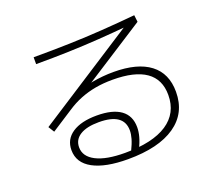

<svg xmlns="http://www.w3.org/2000/svg" viewBox="-130 -920 1259 1130"><g transform="rotate(-20 500.0 -355.0)"><path d="M490 37Q349 37 271.5 -5Q194 -47 194 -127Q194 -194 249.5 -231Q305 -268 403 -268Q502 -268 553 -231Q604 -194 604 -122Q604 -94 595.5 -63Q587 -32 567 10L521 1Q541 -40 549 -68Q557 -96 557 -119Q557 -227 401 -227Q325 -227 283.5 -201Q242 -175 242 -127Q242 -69 305.5 -36.5Q369 -4 486 -4Q659 -4 750 -64Q841 -124 841 -238Q841 -336 771 -385Q701 -434 562 -434Q504 -434 454.5 -425Q405 -416 359.5 -398Q314 -380 269 -350L136 -264L113 -301L760 -719L759 -702Q662 -693 567 -686.5Q472 -680 375 -677Q278 -674 172 -674V-717Q290 -717 396 -720Q502 -723 604 -730Q706 -737 813 -747L818 -704L347 -401L330 -426Q358 -438 388.5 -447.5Q419 -457 451 -463Q483 -469 516.5 -472Q550 -475 583 -475Q733 -475 811.5 -415Q890 -355 890 -240Q890 -107 786 -35Q682 37 490 37Z"/></g></svg>

Font: M PLUS 2 Thin Light
Style: Regular
Weight: 300
Version: Version 1.001